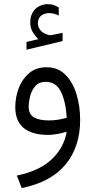

<svg xmlns="http://www.w3.org/2000/svg" viewBox="-20 -664 470 945"><path d="M168.9 -471.2Q152.3 -487.3 140.6 -507.1Q128.9 -526.9 128.9 -555.2Q128.9 -573.2 134 -587.6Q139.2 -602.1 147.9 -613.3Q160.2 -627.9 178 -635.7Q195.8 -643.6 214.4 -643.6Q232.9 -643.6 244.6 -639.2Q256.3 -634.8 269 -627.4L269.5 -587.4Q244.6 -599.6 221.2 -599.6Q211.9 -599.6 200.7 -596.4Q189.5 -593.3 180.7 -585.4Q174.3 -579.6 170.4 -570.6Q166.5 -561.5 166.5 -548.8Q166.5 -531.2 178.5 -515.9Q190.4 -500.5 215.3 -493.2Q217.3 -492.7 220.2 -491.7Q223.1 -490.7 227.1 -490.7Q230.5 -490.7 232.9 -491.2L288.1 -502.4V-461.9L110.4 -419.4V-457.5ZM308.1 -15.6Q290 -9.8 264.4 -4.9Q238.8 0 218.8 0Q55.2 0 55.2 -137.2Q55.2 -184.6 72 -229.5Q88.9 -274.4 123 -303.7Q157.2 -333 209 -333Q265.1 -333 301.8 -296.4Q338.4 -259.8 356.4 -200.7Q374.5 -141.6 374.5 -73.7Q374.5 58.6 302.7 145.5Q231 232.4 86.9 261.7L63 200.2Q172.9 177.7 233.9 120.6Q294.9 63.5 308.1 -15.6ZM308.6 -84.5Q303.2 -167 279.1 -214.1Q254.9 -261.2 205.1 -261.2Q171.4 -261.2 153.1 -239.5Q134.8 -217.8 127.9 -189Q121.1 -160.2 121.1 -139.6Q121.1 -101.6 147.2 -86.4Q173.3 -71.3 221.2 -71.3Q264.6 -71.3 308.6 -84.5Z"/></svg>

Font: Vazir Light WOL-UI
Style: Light-WOL-UI
Weight: 300
Designer: Saber Rastikerdar
Foundry: Saber Rastikerdar
Version: Version 30.1.0